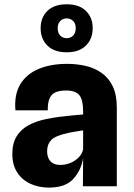

<svg xmlns="http://www.w3.org/2000/svg" viewBox="-20 -846 610 872"><path d="M202 6Q155.5 6 117.8 -11.5Q80 -29 58 -63Q36 -97 36 -146.5Q36 -196 56.2 -228Q76.5 -260 111.5 -278.2Q146.5 -296.5 190.5 -305.5Q220 -311.5 251.2 -315.5Q282.5 -319.5 310.2 -322Q338 -324.5 357.5 -326V-341Q357.5 -393 340.2 -414Q323 -435 280 -435Q252.5 -435 233.8 -427.5Q215 -420 205.8 -400.5Q196.5 -381 197 -345H50Q44 -417 72.5 -463.8Q101 -510.5 156 -533.2Q211 -556 285 -556Q328 -556 368.5 -546.8Q409 -537.5 441 -515.2Q473 -493 491.8 -454.5Q510.5 -416 510.5 -357V0H356.5L357.5 -127.5Q348.5 -72.5 312.8 -33.2Q277 6 202 6ZM253.5 -97Q278 -97 300.2 -106.2Q322.5 -115.5 338 -131.8Q353.5 -148 357.5 -168V-254Q337.5 -251 317 -247.5Q296.5 -244 281 -240Q231 -229 212.5 -209.8Q194 -190.5 194 -159.5Q194 -140 200.8 -126Q207.5 -112 221 -104.5Q234.5 -97 253.5 -97ZM283.1 -608.5Q226 -608.5 195.2 -639Q164.5 -669.5 164.5 -718Q164.5 -766.5 195.2 -796.5Q226 -826.5 283.1 -826.5Q339.5 -826.5 370.2 -796.5Q401 -766.5 401 -718Q401 -669.5 370.2 -639Q339.5 -608.5 283.1 -608.5ZM283 -672.5Q300 -672.5 312 -684.2Q324 -696 324 -718Q324 -739.3 312 -750.9Q300 -762.5 283 -762.5Q266 -762.5 254 -750.9Q242 -739.3 242 -718Q242 -696 254 -684.2Q266 -672.5 283 -672.5Z"/></svg>

Font: Spline Sans
Style: Regular
Weight: 400
Designer: Eben Sorkin, Mirko Velimirovic
Foundry: Sorkin Type
Version: Version 1.001